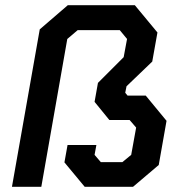

<svg xmlns="http://www.w3.org/2000/svg" viewBox="-20 -719 685 739"><path d="M133 -606 241 -699H499L586 -594L566 -482L467 -387L462 -362L471 -351H541L621 -254L591 -84L492 0H306L228 -94L240 -161H351L344 -123L368 -95H451L485 -123L504 -228L479 -257H401L344 -327L357 -400L456 -499L469 -569L441 -603H279L239 -569L139 0H26Z"/></svg>

Font: Chakra Petch SemiBold
Style: Italic
Weight: 600
Italic angle: -10°
Designer: Katatrad Aksorn Co.,Ltd.
Foundry: Cadson Demak Co.,Ltd.
Version: Version 1.000; ttfautohint (v1.6)